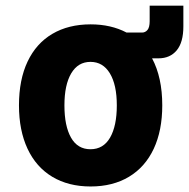

<svg xmlns="http://www.w3.org/2000/svg" viewBox="-20 -646 668 678"><path d="M47 -274Q47 -364.5 77.5 -428.8Q108 -493 165 -526.5Q222 -560 300 -560Q372 -560 427 -531H481.5Q493 -531 500.8 -540.2Q508.5 -549.5 508.5 -571V-626H627.5V-553Q627.5 -496.5 604 -468.2Q580.5 -440 539.5 -440H517Q553 -372.5 553 -274Q553 -185 522.8 -120.5Q492.5 -56 435.5 -21.8Q378.5 12.5 300 12.5Q221.5 12.5 164.5 -21.8Q107.5 -56 77.2 -120.8Q47 -185.5 47 -274ZM392.5 -274Q392.5 -346.5 368 -387Q343.5 -427.5 299.5 -427.5Q255.5 -427.5 231.5 -387Q207.5 -346.5 207.5 -274Q207.5 -201 230.8 -160Q254 -119 299.5 -119Q345 -119 368.8 -160.2Q392.5 -201.5 392.5 -274Z"/></svg>

Font: JuliaMono Black
Style: Regular
Weight: 900
Monospace: yes
Designer: cormullion
Foundry: corm
Version: Version 0.054; ttfautohint (v1.8.4)